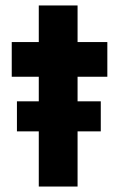

<svg xmlns="http://www.w3.org/2000/svg" viewBox="-20 -683 434 703"><path d="M264 -202V0H122V-202H42V-312H122V-402H23V-529H122V-663H264V-529H373V-402H264V-312H349V-202Z"/></svg>

Font: Our Lexend SemiBold
Style: Regular
Weight: 600
Designer: Bonnie Shaver-Troup, Thomas Jockin
Foundry: Lexend
Version: Version 1.007